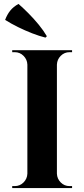

<svg xmlns="http://www.w3.org/2000/svg" viewBox="-20 -955 427 975"><path d="M269 -700V0H119V-700ZM122 -73V0H42V-10Q42 -10 48.5 -10Q55 -10 55 -10Q81 -10 99.5 -28.5Q118 -47 119 -73ZM122 -627H119Q118 -653 99.5 -671.5Q81 -690 55 -690Q55 -690 48.5 -690Q42 -690 42 -690V-700H122ZM266 -73H269Q270 -47 288.5 -28.5Q307 -10 333 -10Q333 -10 339 -10Q345 -10 346 -10V0H266ZM266 -627V-700H346V-690Q345 -690 339 -690Q333 -690 333 -690Q307 -690 288.5 -671.5Q270 -653 269 -627ZM218 -771 211 -764Q179 -772 143 -786Q107 -800 71.5 -817.5Q36 -835 6 -854Q16 -881 32 -901Q48 -921 74 -935Q96 -916 123.5 -888.5Q151 -861 176 -830.5Q201 -800 218 -771Z"/></svg>

Font: Cinzel
Style: Bold
Weight: 700
Designer: Natanael Gama
Version: Version 2.000